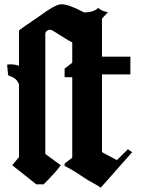

<svg xmlns="http://www.w3.org/2000/svg" viewBox="-20 -869 669 898"><path d="M194.8 -147 264.2 -96.2Q245.1 -67.9 184.1 -6.8H149.9L37.1 -96.2L66.9 -131.8L68.8 -132.8V-136.2V-474.1V-476.1L67.9 -477.1Q61.5 -489.7 58.1 -493.2Q49.8 -503.9 34.4 -510Q19 -516.1 18.1 -517.1Q13.7 -561.5 13.2 -566.9Q35.6 -570.3 61 -564L68.8 -561V-569.8V-724.1Q69.8 -726.1 69.8 -727.1Q73.2 -731.9 158.2 -789.1Q160.6 -790.5 168.7 -796.4Q176.8 -802.2 180.9 -805.2Q185.1 -808.1 193.4 -814Q201.7 -819.8 207 -823Q212.4 -826.2 220.2 -830.8Q228 -835.4 233.6 -838.4Q239.3 -841.3 245.6 -844Q252 -846.7 257.3 -847.9Q262.7 -849.1 267.1 -849.1Q301.3 -849.1 371.1 -812L372.1 -811H373Q418 -811 439 -832Q457.5 -815.9 484.9 -812L459 -784.2L457 -782.2V-778.8V-742.2V-610.8V-604H462.9H589.8V-521H462.9H457V-515.1V-486.8V-162.1V-158.2L460 -155.8L522.9 -122.1L526.9 -120.1L529.8 -123L578.1 -170.9L598.1 -157.2L451.2 8.8Q446.3 3.9 417.2 -12Q388.2 -27.8 373 -38.1Q319.8 -74.7 282.2 -92.8V-104L315.9 -129.9L317.9 -131.8V-134.8V-460.9V-501V-507.8H312H282.2V-547.9L315.9 -574.2L317.9 -576.2V-578.1V-667V-670.9L314 -672.9Q304.2 -676.8 270.8 -698.2Q237.3 -719.7 222.2 -728H221.2Q211.4 -732.4 201.7 -726.3Q191.9 -720.2 191.9 -709V-151.9V-148.9Z"/></svg>

Font: KJV1611
Style: Regular
Weight: 400
Version: Version 3.6.1